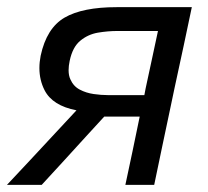

<svg xmlns="http://www.w3.org/2000/svg" viewBox="-36 -516 582 536"><path d="M-16.5 0Q17 -36 51 -72Q84.5 -108 117 -143L177.5 -208Q110.5 -221 88.5 -264Q74 -292.5 74 -326Q74 -342.5 77.5 -360.5Q94 -437.5 144.2 -466.8Q194.5 -496 289.5 -496H499.5Q488 -441 476.8 -388.5Q465.5 -336 451 -269L440.5 -219Q427.5 -158 416.8 -106.8Q406 -55.5 394.5 0H314Q324 -48.5 334 -94Q343.5 -139 354 -190.5H255L205 -136Q174.5 -102.5 143 -68Q111.5 -33.5 80.5 0ZM264.5 -250.5H367L370.5 -269Q380 -313.5 388.5 -352.5Q396.5 -391 405 -429.5H292Q265 -429.5 237.2 -424.8Q209.5 -420 188 -402.2Q166.5 -384.5 158.5 -346Q155.5 -332 155.5 -320Q155.5 -305 160.5 -294.5Q169 -275 186.8 -265.8Q204.5 -256.5 225.5 -253.5Q246.5 -250.5 264.5 -250.5Z"/></svg>

Font: Heraclito
Style: Italic
Weight: 400
Italic angle: -12°
Designer: Kostas Bartsokas (font) & Cristiano Sobral (main changes)
Foundry: Kostas Bartsokas (font) & Cristiano Sobral (main changes)
Version: Version 1.00;July 8, 2020;FontCreator 13.0.0.2655 64-bit